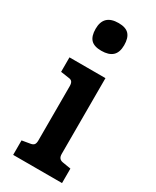

<svg xmlns="http://www.w3.org/2000/svg" viewBox="-187 -773 673 827"><g transform="rotate(30 149.5 -359.5)"><path d="M70 -648Q70 -719 144 -719Q180 -719 196 -701.5Q212 -684 212 -648Q212 -612 193.5 -595Q175 -578 138 -578Q102 -578 86 -595Q70 -612 70 -648ZM34 -72 75 -79Q87 -81 92 -87.5Q97 -94 97 -108V-378Q97 -392 92 -399Q87 -406 75 -407L34 -413V-485H213V-108Q213 -95 218.5 -88Q224 -81 235 -79L277 -72V0H34Z"/></g></svg>

Font: Enriqueta SemiBold
Style: Regular
Weight: 600
Designer: Viviana Monsalve, Gustavo Ibarra
Foundry: 72Puntos
Version: Version 2.000